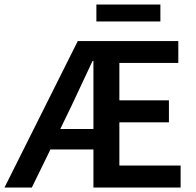

<svg xmlns="http://www.w3.org/2000/svg" viewBox="-23 -837 877 857"><path d="M296.9 -366.2 246.1 -261.2H394V-564.9H390.1Q373.5 -530.8 342.8 -464.1Q312 -397.5 296.9 -366.2ZM-2.9 0 324.2 -653.8H772.9V-556.2H509.8V-389.2H731V-291H509.8V-98.1H783.2V0H394V-169.9H202.1L119.1 0ZM407.2 -741.2V-816.9H692.9V-741.2Z"/></svg>

Font: Toshiba Sans Medium
Style: Regular
Weight: 500
Designer: Paul D. Hunt
Foundry: Toshiba Corporation
Version: Version 2.020;PS 2.0;hotconv 1.0.86;makeotf.lib2.5.63406